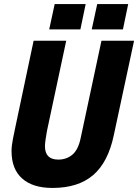

<svg xmlns="http://www.w3.org/2000/svg" viewBox="-20 -912 682 948"><path d="M239 16Q142 16 89.5 -30.5Q37 -77 37 -166Q37 -192 44 -227Q51 -262 57 -290L146 -711H307L212 -266Q209 -249 205.5 -226.5Q202 -204 202 -190Q202 -124 268 -124Q308 -124 337 -148Q366 -172 378 -229L481 -711H642L542 -245Q514 -111 440 -47.5Q366 16 239 16ZM223 -767 250 -892H403L377 -767ZM433 -767 460 -892H613L587 -767Z"/></svg>

Font: Geist Mono ExtraBold
Style: Italic
Weight: 800
Italic angle: -12°
Monospace: yes
Designer: Basement.studio, Andrés Briganti, Mateo Zaragoza
Foundry: Basement.studio, Vercel, Andrés Briganti, Guido Ferreyra, Mateo Zaragoza
Version: Version 1.500; ttfautohint (v1.8.4.7-5d5b)